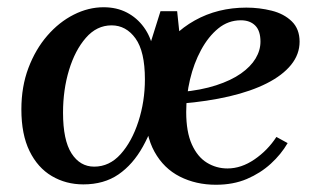

<svg xmlns="http://www.w3.org/2000/svg" viewBox="-20 -500 856 530"><path d="M210 9Q162 9 123 -14Q84 -37 61.5 -83Q39 -129 39 -198Q39 -261 58.5 -312.5Q78 -364 110.5 -401.5Q143 -439 183.5 -459.5Q224 -480 266 -480Q302 -480 330 -465.5Q358 -451 377 -425Q396 -399 403 -364L419 -209Q402 -145 374.5 -95.5Q347 -46 307 -18.5Q267 9 210 9ZM240 -40Q282 -40 313 -74.5Q344 -109 362 -164.5Q380 -220 380 -281Q380 -358 354 -394Q328 -430 288 -430Q247 -430 217 -395.5Q187 -361 170.5 -306.5Q154 -252 154 -189Q154 -113 177.5 -76.5Q201 -40 240 -40ZM449 -144 392 -228 390 -364 423 -469H469L480 -364ZM576 10Q521 10 476.5 -12.5Q432 -35 406.5 -81Q381 -127 381 -197Q381 -281 417.5 -344.5Q454 -408 517.5 -443.5Q581 -479 660 -479Q696 -479 730 -470.5Q764 -462 785.5 -441Q807 -420 807 -385Q807 -350 783.5 -321Q760 -292 716.5 -270Q673 -248 613 -234Q553 -220 480 -214V-246Q535 -251 576.5 -264.5Q618 -278 645 -297Q672 -316 685.5 -338.5Q699 -361 699 -385Q699 -415 684.5 -429.5Q670 -444 645 -444Q610 -444 582.5 -421.5Q555 -399 535 -362Q515 -325 504.5 -280.5Q494 -236 494 -191Q494 -136 509.5 -101.5Q525 -67 551 -51Q577 -35 608 -35Q646 -35 682.5 -60Q719 -85 743 -122L774 -105Q756 -74 727.5 -48Q699 -22 661.5 -6Q624 10 576 10Z"/></svg>

Font: Brygada 1918 SemiBold
Style: Italic
Weight: 600
Italic angle: -8°
Designer: Mateusz Machalski | Borys Kosmynka | Przemek Hoffer
Foundry: NIEPODLEGLA 2018
Version: Version 3.006